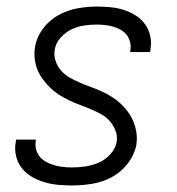

<svg xmlns="http://www.w3.org/2000/svg" viewBox="-20 -558 540 586"><path d="M200 8Q178 8 156.5 6Q135 4 115 -2Q95 -8 77 -18.5Q59 -29 46.5 -45Q34 -61 29 -82Q24 -103 28 -124Q28 -126 28.5 -128Q29 -130 29 -132H90Q90 -131 89.5 -130Q89 -129 89 -127Q87 -114 90.5 -101Q94 -88 102.5 -78.5Q111 -69 122.5 -63Q134 -57 146.5 -53.5Q159 -50 172.5 -48.5Q186 -47 200 -47Q220 -47 240.5 -50Q261 -53 281 -61.5Q301 -70 316.5 -87Q332 -104 336 -124Q339 -143 332.5 -159.5Q326 -176 314.5 -189Q303 -202 288 -210Q273 -218 256.5 -225Q240 -232 223.5 -238Q207 -244 191.5 -251.5Q176 -259 161.5 -268Q147 -277 134.5 -289Q122 -301 111.5 -315Q101 -329 94.5 -345Q88 -361 86 -379Q84 -397 87 -415Q92 -445 111.5 -471Q131 -497 158.5 -512Q186 -527 216 -532.5Q246 -538 275 -538Q296 -538 317 -536Q338 -534 357 -528Q376 -522 393 -511.5Q410 -501 422 -485Q434 -469 438.5 -448.5Q443 -428 439 -407Q439 -405 438.5 -403Q438 -401 438 -399H377Q377 -401 377.5 -402Q378 -403 378 -404Q380 -417 377 -429.5Q374 -442 366.5 -451.5Q359 -461 348.5 -467Q338 -473 326 -476.5Q314 -480 301 -481.5Q288 -483 275 -483Q256 -483 236 -480Q216 -477 197.5 -468Q179 -459 164.5 -442.5Q150 -426 147 -406Q144 -388 150 -371Q156 -354 167.5 -341.5Q179 -329 194 -320.5Q209 -312 225.5 -305Q242 -298 258.5 -292Q275 -286 290.5 -279Q306 -272 321 -262.5Q336 -253 348.5 -241.5Q361 -230 371 -216Q381 -202 387.5 -186Q394 -170 396.5 -152Q399 -134 396 -115Q390 -85 369.5 -58.5Q349 -32 320.5 -17Q292 -2 261 3Q230 8 200 8Z"/></svg>

Font: iosevka_custom_sans_ss08 Light
Style: Italic
Weight: 300
Italic angle: -10°
Designer: Belleve Invis
Foundry: Belleve Invis
Version: Version 10.3.0; ttfautohint (v1.8.3)